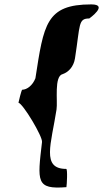

<svg xmlns="http://www.w3.org/2000/svg" viewBox="-20 -740 469 873"><path d="M64 -273C85 -268 175 -118 171 -94C150 86 143 122 282 111C284 100 288 28 281 28C167 28 213 -86 237 -242C243 -280 225 -394 265 -403C291 -412 315 -436 321 -475C345 -629 335 -656 386 -656C386 -656 476 -720 395 -720C189 -720 179 -629 141 -384C128 -351 102 -332 81 -332C77 -330 65 -278 64 -273Z"/></svg>

Font: Ampere
Style: SCSuCndIta
Weight: 400
Version: Version 1